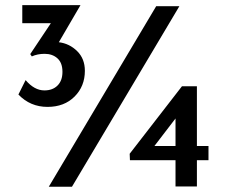

<svg xmlns="http://www.w3.org/2000/svg" viewBox="-20 -708 863 728"><path d="M301.8 -439.5Q301.8 -380.9 262.7 -341.8Q223.6 -302.7 160.2 -302.7Q94.7 -302.7 49.8 -349.6L77.1 -404.3Q110.4 -365.2 148.4 -365.2Q179.7 -365.2 198.2 -383.8Q216.8 -402.3 216.8 -435.5Q216.8 -469.7 197.8 -486.8Q178.7 -503.9 149.4 -503.9Q122.1 -503.9 100.6 -494.1L94.7 -502.9L172.9 -620.1H64.5V-688.5H285.2L203.1 -547.9Q243.2 -543 272.5 -514.2Q301.8 -485.4 301.8 -439.5ZM252.9 0H165L572.3 -684.6H660.2ZM770.5 -100.6H726.6V-1H645.5V-100.6H472.7L471.7 -125L669.9 -380.9H726.6V-154.3H770.5ZM645.5 -154.3V-258.8L565.4 -154.3Z"/></svg>

Font: Josefin Sans CFJ
Style: Regular
Weight: 400
Designer: Santiago Orozco
Foundry: Typemade
Version: Version 2.000